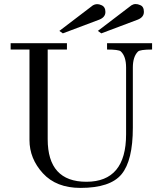

<svg xmlns="http://www.w3.org/2000/svg" viewBox="-20 -903 787 938"><path d="M723 -692V-661Q664 -661 654 -651Q629 -626 629 -573V-279Q629 -119 574 -52Q519 15 373 15Q255 15 189.5 -56.5Q124 -128 124 -219V-661H32V-692H307V-661H213V-223Q213 -15 402 -15Q596 -15 596 -247V-573Q596 -628 570 -652Q560 -661 503 -661V-692ZM465 -807 287 -740 270 -752 434 -877Q453 -888 475 -878Q495 -870 495 -844.5Q495 -819 465 -807ZM653 -807 475 -740 458 -752 622 -877Q641 -889 665 -878Q683 -871 683 -845Q683 -819 653 -807Z"/></svg>

Font: GFS Didot
Style: Regular
Weight: 400
Designer: Takis Katsoulidis and George D. Matthiopoulos
Foundry: Takis Katsoulidis and George D. Matthiopoulos
Version: Version 1.0